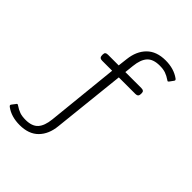

<svg xmlns="http://www.w3.org/2000/svg" viewBox="-323 -821 1122 1122"><g transform="rotate(45 238.0 -259.5)"><path d="M-73 142Q-78 138 -79.5 134.5Q-81 131 -77 126L-60 104Q-57 98 -53 98Q-50 98 -46 101Q-24 116 -4 123Q16 130 45 130Q98 130 123 102.5Q148 75 154 17L200 -431H117Q94 -431 94 -453V-460Q94 -471 99.5 -475.5Q105 -480 117 -480H205L212 -539Q220 -611 262 -653Q304 -695 379 -695Q447 -695 494 -661Q499 -657 500 -653.5Q501 -650 497 -645L481 -623Q477 -618 474.5 -617Q472 -616 467 -620Q445 -635 425 -642Q405 -649 376 -649Q322 -649 297 -621.5Q272 -594 266 -536L260 -480H392Q404 -480 409.5 -475.5Q415 -471 415 -460V-453Q415 -431 392 -431H255L207 20Q200 92 158.5 134Q117 176 42 176Q-27 176 -73 142Z"/></g></svg>

Font: Mitr ExtraLight
Style: Regular
Weight: 275
Designer: Thanarat Vachiruckul
Foundry: Cadson Demak Co.,Ltd.
Version: Version 1.001